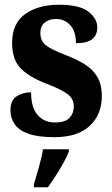

<svg xmlns="http://www.w3.org/2000/svg" viewBox="-20 -568 474 809"><path d="M209 10Q140 10 99.5 -4.5Q59 -19 41.5 -45Q24 -71 24 -104Q24 -146 50.5 -162.5Q77 -179 111 -179Q111 -115 138.5 -83.5Q166 -52 211 -52Q255 -52 273 -71.5Q291 -91 291 -119Q291 -151 266.5 -170Q242 -189 187 -211Q108 -240 69.5 -277.5Q31 -315 31 -387Q31 -469 85.5 -508.5Q140 -548 229 -548Q316 -548 353 -518.5Q390 -489 390 -453Q390 -420 368.5 -403Q347 -386 300 -386Q300 -436 276 -462Q252 -488 216 -488Q187 -488 168.5 -473Q150 -458 150 -429Q150 -397 172 -378.5Q194 -360 257 -336Q303 -318 337 -297Q371 -276 390 -244Q409 -212 409 -164Q409 -85 358 -37.5Q307 10 209 10ZM123 208Q132 178 144 136Q156 94 161 61H270V71Q262 92 247 119Q232 146 214.5 173Q197 200 182 221H123Z"/></svg>

Font: Noto Serif Thai Condensed ExtraBold
Style: Regular
Weight: 800
Width: 3
Designer: Monotype Design Team
Foundry: Monotype Imaging Inc.
Version: Version 2.002; ttfautohint (v1.8.4.7-5d5b)